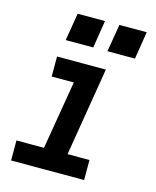

<svg xmlns="http://www.w3.org/2000/svg" viewBox="-111 -813 722 889"><g transform="rotate(15 250.0 -368.0)"><path d="M28 0V-96H160L215 -424H109V-520H343L273 -96H378V0ZM460 -604H328L350 -736H481ZM260 -604H128L150 -736H281Z"/></g></svg>

Font: Iosevka SS04 Oblique
Style: Bold
Weight: 700
Italic angle: -9°
Monospace: yes
Designer: Belleve Invis
Foundry: Belleve Invis
Version: Version 19.0.0; ttfautohint (v1.8.4)